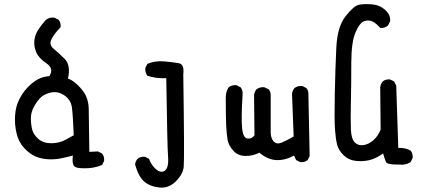

<svg xmlns="http://www.w3.org/2000/svg" viewBox="-20 -760 2040 914"><path d="M374 41Q334 41 328.6 23.4Q323.2 5.9 327.1 -19.5Q297.9 -11.7 268.6 -5.9Q239.3 0 207.5 -2Q175.8 -3.9 148.4 -15.6Q121.1 -27.3 94.7 -55.7Q68.4 -84 58.6 -126.5Q48.8 -168.9 51.8 -210.9Q54.7 -252.9 71.3 -286.1Q87.9 -319.3 111.3 -343.8Q134.8 -368.2 159.2 -381.8Q183.6 -395.5 214.8 -397.5Q238.3 -433.6 201.2 -458.5Q164.1 -483.4 152.3 -511.7Q140.6 -540 143.6 -567.4Q146.5 -594.7 162.1 -618.7Q177.7 -642.6 197.3 -664.1Q214.8 -679.7 239.3 -675.8L258.8 -666Q270.5 -652.3 268.6 -630.9Q232.4 -592.8 223.1 -568.8Q213.9 -544.9 236.3 -526.9Q258.8 -508.8 288.1 -479.5Q317.4 -450.2 303.7 -385.7Q325.2 -379.9 353.5 -351.6Q381.8 -323.2 391.6 -297.9Q401.4 -272.5 402.3 -245.1Q403.3 -217.8 405.3 -37.1L446.3 -39.1L465.8 -29.3Q477.5 -15.6 475.6 5.9L465.8 25.4Q424.8 43 374 41ZM293.9 -95.7 331.1 -116.2Q327.1 -211.9 322.3 -248.5Q317.4 -285.2 286.1 -306.2Q254.9 -327.1 221.2 -319.3Q187.5 -311.5 169.9 -292Q152.3 -272.5 139.6 -248Q127 -223.6 127 -196.3Q127 -168.9 132.8 -144.5Q138.7 -120.1 162.1 -99.1Q185.5 -78.1 224.1 -78.1Q262.7 -78.1 293.9 -95.7Z M740.2 132.8Q697.3 128.9 668.9 106.4Q640.6 84 623 23.4Q625 7.8 634.8 -3.9Q648.4 -15.6 669.9 -13.7L689.5 -3.9Q697.3 19.5 715.8 39.1Q734.4 58.6 750.5 57.6Q766.6 56.6 774.9 39.1Q783.2 21.5 779.8 -18.6Q776.4 -58.6 771.5 -387.7Q722.7 -385.7 681.6 -399.4Q669.9 -415 671.9 -436.5L681.6 -456.1Q718.8 -471.7 761.7 -467.8Q804.7 -463.9 831.5 -459Q858.4 -454.1 852.5 -405.3Q858.4 -2 854.5 34.2Q850.6 70.3 816.9 103.5Q783.2 136.7 740.2 132.8Z M1409.2 11.7 1389.6 2 1379.9 -19.5Q1336.9 3.9 1295.4 2Q1253.9 0 1214.8 -33.2Q1185.5 -17.6 1149.4 -17.6Q1113.3 -17.6 1090.8 -42.5Q1068.4 -67.4 1063.5 -93.8Q1058.6 -120.1 1056.6 -166Q1054.7 -211.9 1054.7 -295.9Q1054.7 -323.2 1068.4 -344.7Q1084 -356.4 1105.5 -354.5L1125 -344.7Q1136.7 -331.1 1134.8 -309.6Q1127.9 -201.2 1132.3 -152.3Q1136.7 -103.5 1157.7 -100.6Q1178.7 -97.7 1191.4 -116.2L1189.5 -307.6Q1191.4 -323.2 1201.2 -335Q1216.8 -346.7 1238.3 -344.7L1258.8 -335Q1270.5 -321.3 1268.6 -299.8Q1268.6 -159.2 1268.6 -130.9Q1268.6 -102.5 1282.7 -86.9Q1296.9 -71.3 1320.8 -81.1Q1344.7 -90.8 1377.9 -110.4L1370.1 -313.5Q1372.1 -329.1 1381.8 -340.8Q1397.5 -352.5 1418.9 -350.6L1438.5 -340.8Q1450.2 -327.1 1448.2 -305.7L1454.1 -17.6L1444.3 2Q1430.7 13.7 1409.2 11.7Z M1879.9 23.4Q1823.2 24.4 1817.4 11.2Q1811.5 -2 1803.7 -29.3Q1770.5 -5.9 1739.7 2Q1709 9.8 1673.8 5.9Q1638.7 2 1615.2 -21.5Q1591.8 -44.9 1585 -70.8Q1578.1 -96.7 1574.7 -143.1Q1571.3 -189.5 1573.7 -313Q1576.2 -436.5 1581.1 -534.7Q1585.9 -632.8 1625 -682.6Q1664.1 -732.4 1688.5 -737.3Q1712.9 -742.2 1750.5 -739.3Q1788.1 -736.3 1814.5 -711.9Q1840.8 -687.5 1836.9 -658.2L1827.1 -638.7Q1811.5 -625 1790 -627Q1770.5 -649.4 1753.4 -657.7Q1736.3 -666 1714.8 -659.7Q1693.4 -653.3 1672.9 -606.9Q1652.3 -560.5 1652.3 -459.5Q1652.3 -358.4 1650.4 -273.9Q1648.4 -189.5 1650.4 -144Q1652.3 -98.6 1668.9 -82Q1685.5 -65.4 1710.9 -69.3Q1736.3 -73.2 1758.8 -93.8Q1781.2 -114.3 1792 -143.6L1790 -344.7Q1792 -360.4 1801.8 -372.1Q1815.4 -383.8 1836.9 -381.8L1856.4 -372.1L1866.2 -352.5L1876 -55.7Q1909.2 -57.6 1934.6 -43Q1946.3 -29.3 1944.3 -7.8L1934.6 11.7Q1911.1 27.3 1879.9 23.4Z"/></svg>

Font: JasonHandwriting2
Style: Regular
Weight: 400
Version: Version 1.05.10